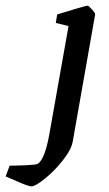

<svg xmlns="http://www.w3.org/2000/svg" viewBox="-130 -477 384 678"><path d="M-110 146 -96 108Q-73 108 -39 106.5Q-5 105 2 102Q29 88 46 -13L112 -385L67 -396L72 -426Q101 -435 138 -446Q175 -457 179 -457Q183 -457 195 -443.5Q207 -430 206 -426L127 22Q122 51 92.5 88.5Q63 126 29 153.5Q-5 181 -19 181Q-28 181 -55.5 169.5Q-83 158 -110 146Z"/></svg>

Font: Grenze
Style: Italic
Weight: 400
Italic angle: -10°
Designer: Renata Polastri
Foundry: Omnibus-Type
Version: Version 1.002; ttfautohint (v1.8)